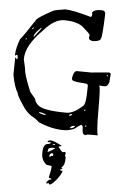

<svg xmlns="http://www.w3.org/2000/svg" viewBox="-78 -916 884 1417"><g transform="rotate(5 364.5 -207.5)"><path d="M612.3 -865.2Q644.5 -865.2 644.5 -838.9Q637.7 -656.2 627.9 -656.2Q627.9 -637.7 580.1 -632.8H574.2Q540 -632.8 540 -658.2L543.9 -673.8Q543.9 -682.6 482.4 -735.4Q433.6 -767.6 348.6 -767.6Q275.4 -767.6 200.2 -680.7Q75.2 -558.6 75.2 -456.1V-455.1L90.8 -384.8Q90.8 -346.7 138.7 -230.5Q138.7 -220.7 183.6 -170.9Q186.5 -147.5 210.9 -125Q251 -88.9 422.9 -88.9Q475.6 -88.9 542 -150.4Q562.5 -162.1 562.5 -285.2V-302.7Q562.5 -316.4 535.2 -316.4Q443.4 -321.3 443.4 -336.9L441.4 -346.7Q450.2 -401.4 473.6 -401.4L580.1 -400.4L708 -412.1Q723.6 -409.2 723.6 -400.4L719.7 -355.5V-343.8Q710.9 -307.6 685.5 -307.6L646.5 -309.6V-305.7Q656.2 -305.7 656.2 -141.6Q656.2 43.9 668.9 56.6H667L660.2 57.6H600.6Q589.8 57.6 576.2 63.5Q552.7 63.5 552.7 22.5Q552.7 -8.8 540 -8.8Q534.2 -8.8 489.3 25.4Q448.2 41 418.9 41H410.2Q323.2 41 224.6 -2Q203.1 -25.4 166 -43Q126 -72.3 101.6 -111.3Q51.8 -185.5 51.8 -202.1Q24.4 -246.1 8.8 -335L10.7 -461.9H12.7L24.4 -449.2Q28.3 -449.2 29.3 -464.8Q27.3 -482.4 22.5 -482.4Q16.6 -482.4 8.8 -475.6L6.8 -476.6Q9.8 -537.1 34.2 -598.6Q72.3 -646.5 125 -729.5Q132.8 -736.3 140.6 -753.9Q157.2 -774.4 258.8 -829.1Q277.3 -837.9 347.7 -847.7H348.6Q401.4 -847.7 540 -808.6H542Q548.8 -815.4 548.8 -825.2V-831.1L546.9 -840.8Q558.6 -865.2 612.3 -865.2ZM131.8 -628.9V-627H135.7Q186.5 -689.5 186.5 -697.3H183.6Q135.7 -654.3 131.8 -628.9ZM118.2 -681.6Q125 -684.6 128.9 -690.4V-694.3H127Q116.2 -689.5 116.2 -681.6ZM75.2 -605.5V-601.6H79.1L84 -606.4V-610.4H81.1ZM696.3 -387.7V-384.8L699.2 -380.9L704.1 -386.7V-387.7L701.2 -391.6H699.2ZM550.8 -120.1 552.7 -114.3H557.6L562.5 -120.1L559.6 -123H555.7ZM443.4 -72.3Q443.4 -68.4 448.2 -68.4Q458 -68.4 466.8 -80.1V-82H463.9Q449.2 -82 443.4 -72.3ZM220.7 -75.2V-73.2Q220.7 -67.4 254.9 -59.6H270.5L273.4 -63.5Q242.2 -75.2 227.5 -75.2ZM569.3 -3.9V0L571.3 2V2.9Q578.1 1 578.1 -2V-4.9L574.2 -8.8ZM460 16.6V22.5H461.9Q475.6 22.5 494.1 8.8L492.2 2.9H485.4Q469.7 2.9 460 16.6ZM325.2 125Q349.6 125 408.2 157.2V159.2Q386.7 164.1 386.7 168Q415 204.1 420.9 204.1L435.5 200.2Q440.4 200.2 444.3 209L439.5 225.6Q446.3 238.3 446.3 246.1Q446.3 299.8 420.9 316.4Q420.9 320.3 428.7 320.3V323.2Q428.7 326.2 414.1 332V338.9L432.6 341.8Q422.9 372.1 398.4 403.3Q360.4 450.2 345.7 450.2L335 439.5Q328.1 444.3 321.3 444.3L319.3 439.5Q332 412.1 353.5 412.1L355.5 410.2V409.2Q355.5 405.3 335 400.4V396.5Q348.6 338.9 348.6 318.4V314.5Q348.6 311.5 309.6 306.6Q271.5 276.4 271.5 227.5V215.8Q271.5 152.3 312.5 152.3Q328.1 146.5 328.1 142.6L325.2 138.7H305.7L302.7 135.7V133.8Q309.6 125 325.2 125ZM341.8 154.3V156.2H359.4V150.4H345.7ZM309.6 207V210.9Q320.3 210.9 362.3 181.6V179.7L353.5 177.7Q312.5 177.7 312.5 193.4ZM325.2 241.2V245.1L328.1 248L338.9 238.3H350.6L352.5 229.5V222.7L346.7 217.8H345.7Q325.2 221.7 325.2 241.2Z"/></g></svg>

Font: Love Ya Like A Sister
Style: Regular
Weight: 400
Designer: Kimberly Geswein
Foundry: Kimberly Geswein
Version: Version 1.002 2007